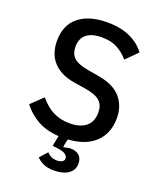

<svg xmlns="http://www.w3.org/2000/svg" viewBox="-165 -811 929 1120"><g transform="rotate(20 300.0 -250.5)"><path d="M198 167 240 120Q249 131 264.5 139.5Q280 148 303 148Q322 148 334.5 141Q347 134 347 119Q347 107 333 95.5Q319 84 276 79L251 76L264 11Q185 6 130 -25.5Q75 -57 39 -105L111 -174Q151 -126 196 -103.5Q241 -81 298 -81Q364 -81 399.5 -111Q435 -141 435 -197Q435 -242 409 -266.5Q383 -291 320 -302L244 -314Q194 -322 160 -340.5Q126 -359 105 -384.5Q84 -410 74.5 -441.5Q65 -473 65 -508Q65 -607 129 -658.5Q193 -710 305 -710Q388 -710 446.5 -683.5Q505 -657 541 -609L471 -539Q442 -574 402.5 -595.5Q363 -617 305 -617Q243 -617 210.5 -590.5Q178 -564 178 -513Q178 -470 203.5 -445.5Q229 -421 294 -410L368 -397Q462 -380 505 -328.5Q548 -277 548 -203Q548 -110 489.5 -53Q431 4 321 11L311 58L315 62Q326 59 336.5 57Q347 55 357 55Q387 55 407.5 71.5Q428 88 428 123Q428 146 418 162Q408 178 391.5 188.5Q375 199 353.5 204Q332 209 308 209Q262 209 236 195Q210 181 198 167Z"/></g></svg>

Font: IBM Plaex Mono Medium
Style: Regular
Weight: 500
Designer: Mike Abbink, Paul van der Laan, Pieter van Rosmalen
Foundry: Bold Monday
Version: Version 2.003